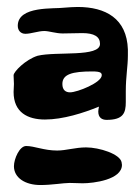

<svg xmlns="http://www.w3.org/2000/svg" viewBox="-20 -701 401 551"><path d="M347 -559C344 -648 283 -681 203 -681C191 -681 178 -680 165 -679C136 -675 31 -685 31 -627C31 -614 39 -604 53 -604C69 -604 90 -612 107 -612C121 -612 140 -605 160 -605C180 -605 199 -606 216 -606C250 -606 267 -596 267 -575C267 -536 142 -554 88 -541C53 -530 19 -495 19 -485C19 -477 20 -467 20 -460C20 -453 19 -444 19 -437C19 -378 60 -358 109 -358C161 -358 220 -377 264 -395C263 -389 262 -385 262 -381C262 -363 273 -357 286 -357C334 -357 341 -377 341 -408C341 -418 341 -428 341 -439C341 -482 347 -510 347 -542C347 -548 347 -553 347 -559ZM329 -235C325 -259 265 -278 227 -278C196 -278 170 -269 144 -269C106 -269 79 -282 55 -282C36 -282 20 -245 20 -224C20 -191 52 -170 96 -170C129 -170 162 -176 180 -176C193 -176 206 -175 217 -175C248 -175 330 -185 330 -228C330 -230 329 -232 329 -235ZM270 -491C272 -489 272 -487 272 -485C272 -464 202 -436 181 -436C169 -436 159 -442 159 -460C159 -488 187 -496 245 -496C257 -496 267 -495 270 -491Z"/></svg>

Font: Freckle Face
Style: Regular
Weight: 400
Designer: Astigmatic (AOETI)
Foundry: Astigmatic (AOETI)
Version: Version 1.000